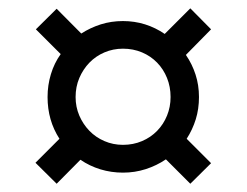

<svg xmlns="http://www.w3.org/2000/svg" viewBox="-20 -591 599 465"><path d="M95.2 -356Q95.2 -384.8 103.3 -411.4Q111.3 -438 127 -460L66.9 -520L117.2 -569.8L176.8 -509.8Q198.7 -523.9 224.1 -532Q249.5 -540 277.8 -540Q305.7 -540 331.3 -532Q356.9 -523.9 378.9 -508.8L440.9 -570.8L491.2 -520L430.2 -458Q445.3 -436 453.6 -410.4Q461.9 -384.8 461.9 -356Q461.9 -327.1 454.1 -302Q446.3 -276.9 432.1 -254.9L491.2 -195.8L440.9 -146L381.8 -205.1Q359.4 -189.9 333 -181.4Q306.6 -172.9 277.8 -172.9Q249.5 -172.9 223.1 -180.9Q196.8 -189 174.8 -204.1L117.2 -146L65.9 -196.8L124 -254.9Q95.2 -299.3 95.2 -356ZM163.1 -356Q163.1 -332 172.1 -311Q181.2 -290 196.5 -274.2Q211.9 -258.3 232.9 -249.3Q253.9 -240.2 277.8 -240.2Q302.7 -240.2 324 -249.3Q345.2 -258.3 360.6 -274.2Q376 -290 384.5 -311Q393.1 -332 393.1 -356Q393.1 -380.9 384.5 -402.1Q376 -423.3 360.6 -439.2Q345.2 -455.1 324 -464.1Q302.7 -473.1 277.8 -473.1Q253.9 -473.1 232.9 -464.1Q211.9 -455.1 196.5 -439.2Q181.2 -423.3 172.1 -402.1Q163.1 -380.9 163.1 -356Z"/></svg>

Font: Droid Serif
Style: Bold
Weight: 700
Designer: Monotype Design team
Foundry: Monotype Imaging Inc.
Version: Version 1.03